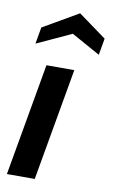

<svg xmlns="http://www.w3.org/2000/svg" viewBox="-86 -796 498 842"><g transform="rotate(10 163.0 -375.0)"><path d="M131 0H7L95 -500H219ZM313 -585 185 -656 31 -585 44 -659 201 -750 326 -659Z"/></g></svg>

Font: Cabin
Style: Bold Italic
Weight: 700
Designer: Pablo Impallari
Foundry: Pablo Impallari. www.impallari.com Igino Marini. www.ikern.com
Version: Version 1.005